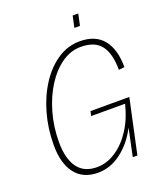

<svg xmlns="http://www.w3.org/2000/svg" viewBox="-160 -979 921 1097"><g transform="rotate(-20 300.0 -431.0)"><path d="M246 16Q155 16 107.5 -45.5Q60 -107 60 -218Q60 -319 86 -410.5Q112 -502 158.5 -573Q205 -644 267 -685Q329 -726 402 -726Q497 -726 544.5 -667Q592 -608 592 -500L557 -496Q557 -594 519.5 -644Q482 -694 396 -694Q335 -694 280.5 -656Q226 -618 184 -552Q142 -486 118 -401.5Q94 -317 94 -224Q94 -124 133 -70Q172 -16 250 -16Q311 -16 366 -52.5Q421 -89 462.5 -153.5Q504 -218 524 -302H318L324 -330H560L489 0H461L496 -167Q454 -85 388 -34.5Q322 16 246 16ZM400 -808 415 -878H449L434 -808Z"/></g></svg>

Font: Geist Mono Thin
Style: Italic
Weight: 100
Italic angle: -12°
Monospace: yes
Designer: Basement.studio, Andrés Briganti, Mateo Zaragoza
Foundry: Basement.studio, Vercel, Andrés Briganti, Guido Ferreyra, Mateo Zaragoza
Version: Version 1.500; ttfautohint (v1.8.4.7-5d5b)